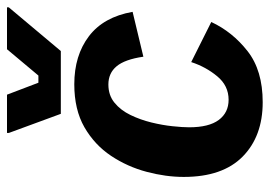

<svg xmlns="http://www.w3.org/2000/svg" viewBox="-128 -612 752 535"><g transform="rotate(-90 247.5 -344.0)"><path d="M230.8 12.5Q135.8 12.5 79.2 -43.3Q22.5 -99.2 22.5 -207.5Q22.5 -257.5 36.7 -310.8Q50.8 -364.2 81.2 -410Q111.7 -455.8 160.8 -484.2Q210 -512.5 280.8 -512.5Q360.8 -512.5 414.6 -471.7Q468.3 -430.8 482.5 -350L357.5 -320Q350 -371.7 330.8 -394.6Q311.7 -417.5 280 -417.5Q250 -417.5 229.2 -400.4Q208.3 -383.3 195 -355.8Q181.7 -328.3 174.2 -297.5Q166.7 -266.7 163.8 -238.8Q160.8 -210.8 160.8 -192.5Q160.8 -137.5 181.2 -110Q201.7 -82.5 237.5 -82.5Q276.7 -82.5 302.9 -114.2Q329.2 -145.8 342.5 -186.7L454.2 -130.8Q426.7 -71.7 372.9 -29.6Q319.2 12.5 230.8 12.5ZM198.3 -550 145 -695V-700H251.7L285 -612.5H305L378.3 -700H495V-695L373.3 -550Z"/></g></svg>

Font: Familjen Grotesk GF
Style: Bold Italic
Weight: 700
Designer: Anders Wikstroem, Jonas Baeckman, Matilda Gysing, Kristian Moeller
Foundry: Familjen STHML AB
Version: Version 2.000; Beta; Release 4; Build 6